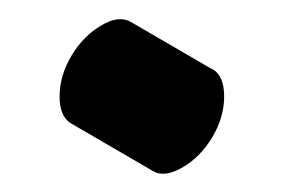

<svg xmlns="http://www.w3.org/2000/svg" viewBox="-20 -452 300 203"><path d="M173 -275Q154 -264 142 -271Q130 -278 130 -300Q130 -322 142 -343Q154 -364 173 -375Q192 -386 204.5 -379Q217 -372 217 -350Q217 -328 204.5 -307Q192 -286 173 -275ZM204 -379Q192 -386 173 -375Q154 -364 142 -343Q130 -322 130 -300Q130 -278 142 -271L56 -321Q43 -328 43 -350Q43 -372 55.5 -393Q68 -414 87 -425Q105 -436 118 -429Z"/></svg>

Font: Nabla
Style: Regular
Weight: 400
Designer: Arthur Reinders Folmer
Foundry: Typearture
Version: Version 1.002